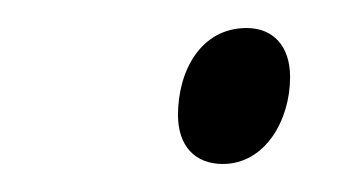

<svg xmlns="http://www.w3.org/2000/svg" viewBox="-20 -556 241 137"><path d="M139 -439C169 -439 187 -470 187 -501C187 -523 175 -536 156 -536C123 -536 107 -505 107 -474C107 -452 119 -439 139 -439Z"/></svg>

Font: Noto Sans Condensed Light
Style: Italic
Weight: 300
Width: 3
Italic angle: -12°
Designer: Monotype Design Team
Foundry: Monotype Imaging Inc.
Version: Version 2.013